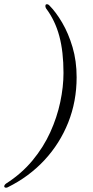

<svg xmlns="http://www.w3.org/2000/svg" viewBox="-64 -753 430 892"><path d="M157 -733Q163 -731 165 -728Q196 -697 225 -647.5Q254 -598 273 -534Q292 -470 292 -394Q292 -282 253 -184Q214 -86 142.5 -9Q71 68 -28 117Q-31 119 -37 119Q-46 118 -44 110Q-42 104 -36 100Q36 54 87 -7.5Q138 -69 169.5 -138.5Q201 -208 216 -279Q231 -350 231 -414Q231 -513 211.5 -585.5Q192 -658 150 -714Q146 -721 147 -726Q147 -735 157 -733Z"/></svg>

Font: Instrument Serif
Style: Italic
Weight: 400
Italic angle: -13°
Designer: Rodrigo Fuenzalida
Foundry: fragTYPE
Version: Version 1.000; ttfautohint (v1.8.4.7-5d5b);gftools[0.9.27]